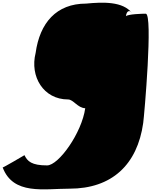

<svg xmlns="http://www.w3.org/2000/svg" viewBox="-238 -808 1138 1444"><path d="M-218 451C-139 661 93 611 285 611C603 611 795 431 839 117C847 61 914 -705 858 -705C832 -705 725 -702 709 -686C715 -732 740 -733 755 -709C688 -799 534 -793 410 -781C185 -781 61 -635 30 -410C-15 -232 89 -60 274 -60C314 -60 346 4 403 6C377 192 203 436 116 436C0 436 -32 405 -54 359C-54 359 -220 457 -218 451Z"/></svg>

Font: Chaingun
Style: Ita
Weight: 400
Version: Version 0.91